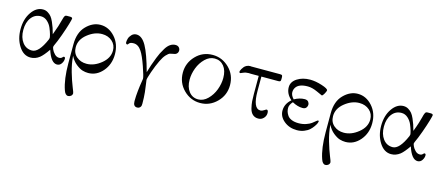

<svg xmlns="http://www.w3.org/2000/svg" viewBox="-50 -969 3994 1745"><g transform="rotate(15 1946.5 -96.5)"><path d="M41 -215Q41 -311 86 -376Q131 -441 193 -441Q218 -441 238.5 -428.5Q259 -416 272.5 -399.5Q286 -383 299 -353.5Q312 -324 319 -303Q326 -282 336 -246Q353 -290 365.5 -329.5Q378 -369 382 -387.5Q386 -406 391.5 -420Q397 -434 402.5 -437.5Q408 -441 419 -441H447Q469 -441 469 -428Q469 -421 455.5 -374.5Q442 -328 418 -261Q394 -194 373 -150Q369 -138 369 -136Q369 -130 376.5 -112Q384 -94 403 -74Q422 -54 446 -54Q464 -54 473.5 -64.5Q483 -75 487 -75Q500 -75 500 -59Q500 -35 484.5 -12.5Q469 10 443 10Q387 10 350 -104Q308 -43 278 -19Q239 11 194 11Q128 11 84.5 -56.5Q41 -124 41 -215ZM67 -215Q67 -144 101 -99Q135 -54 191 -54Q255 -54 314 -191Q318 -203 318 -206Q318 -215 311.5 -239Q305 -263 291.5 -295.5Q278 -328 251.5 -352Q225 -376 191 -376Q135 -376 101 -331.5Q67 -287 67 -215Z M541 -28V-207Q541 -318 601.5 -379.5Q662 -441 735 -441Q813 -441 871 -376.5Q929 -312 929 -215Q929 -121 872.5 -55Q816 11 736 11Q710 11 683 3Q656 -5 621.5 -32.5Q587 -60 565 -105Q570 -31 592.5 45.5Q615 122 634.5 169.5Q654 217 654 224Q654 240 642 250Q630 260 615 260Q588 260 574 217Q541 122 541 -28ZM568 -187Q568 -131 606.5 -98.5Q645 -66 700 -66Q771 -66 837 -119.5Q903 -173 903 -244Q903 -297 865 -330.5Q827 -364 770 -364Q700 -364 634 -311.5Q568 -259 568 -187Z M999 -348Q999 -364 1004.5 -383.5Q1010 -403 1028 -422Q1046 -441 1073 -441Q1125 -441 1165.5 -368.5Q1206 -296 1250 -134Q1270 -205 1300 -281Q1312 -311 1321 -329.5Q1330 -348 1348.5 -378.5Q1367 -409 1390 -425Q1413 -441 1440 -441Q1461 -441 1472.5 -428.5Q1484 -416 1484 -400Q1484 -376 1464 -364Q1457 -360 1440.5 -357.5Q1424 -355 1410.5 -351Q1397 -347 1376 -324.5Q1355 -302 1335 -260Q1310 -208 1288 -144.5Q1266 -81 1266 -66Q1266 -59 1271 -31Q1276 -3 1281 46Q1286 95 1286 151Q1286 163 1285 169Q1283 182 1273 190.5Q1263 199 1249 199Q1211 199 1211 150V145Q1211 102 1216.5 51Q1222 0 1228 -34L1233 -67Q1233 -88 1201.5 -178.5Q1170 -269 1144 -308Q1112 -357 1068 -357Q1048 -357 1038.5 -352.5Q1029 -348 1024.5 -341Q1020 -334 1018 -333Q1012 -329 1005.5 -333.5Q999 -338 999 -348Z M1568 -216Q1568 -307 1632 -374Q1696 -441 1790 -441Q1880 -441 1946 -376Q2012 -311 2012 -215Q2012 -121 1946 -55Q1880 11 1790 11Q1700 11 1634 -54.5Q1568 -120 1568 -216ZM1644 -170Q1644 -101 1677 -58.5Q1710 -16 1764 -16Q1813 -16 1853.5 -56Q1894 -96 1915 -152Q1936 -208 1936 -263Q1936 -333 1903 -373.5Q1870 -414 1816 -414Q1767 -414 1726.5 -374.5Q1686 -335 1665 -279.5Q1644 -224 1644 -170Z M2063 -358Q2063 -359 2065 -366Q2067 -373 2073.5 -384Q2080 -395 2088.5 -405.5Q2097 -416 2112 -423.5Q2127 -431 2145 -431Q2147 -431 2150 -430.5Q2153 -430 2154 -430H2426Q2439 -430 2444 -426Q2449 -422 2449 -407V-387Q2449 -373 2443.5 -369Q2438 -365 2426 -365H2267V-230Q2267 -65 2337 -65Q2353 -65 2370 -76.5Q2387 -88 2391 -88Q2407 -88 2407 -59Q2407 -31 2387 -10Q2367 11 2337 11Q2305 11 2284 -8Q2263 -27 2254.5 -63Q2246 -99 2244 -126.5Q2242 -154 2242 -195V-365H2166Q2163 -365 2157.5 -365.5Q2152 -366 2149 -366Q2121 -366 2098 -356Q2075 -346 2074 -346Q2063 -346 2063 -358Z M2532 -117Q2532 -180 2586 -227V-228Q2532 -275 2532 -337Q2532 -388 2582.5 -420.5Q2633 -453 2704 -453Q2755 -453 2815.5 -433.5Q2876 -414 2876 -398Q2876 -390 2863 -366Q2850 -342 2841 -342Q2840 -342 2790 -365Q2740 -388 2699 -388Q2617 -388 2589 -347Q2575 -327 2575 -301Q2575 -272 2604 -241Q2654 -269 2701 -269Q2725 -269 2735.5 -256Q2746 -243 2746 -228Q2746 -213 2735.5 -199.5Q2725 -186 2701 -186Q2655 -186 2604 -214Q2575 -183 2575 -153Q2575 -135 2580 -118.5Q2585 -102 2597.5 -83.5Q2610 -65 2637 -54Q2664 -43 2702 -43Q2740 -43 2772 -54Q2804 -65 2821 -78Q2838 -91 2851 -102Q2864 -113 2868 -113Q2876 -113 2876 -105Q2876 -101 2871 -88.5Q2866 -76 2852.5 -56.5Q2839 -37 2820.5 -20Q2802 -3 2771 9.5Q2740 22 2703 22Q2632 22 2582 -19Q2532 -60 2532 -117Z M2962 -28V-207Q2962 -318 3022.5 -379.5Q3083 -441 3156 -441Q3234 -441 3292 -376.5Q3350 -312 3350 -215Q3350 -121 3293.5 -55Q3237 11 3157 11Q3131 11 3104 3Q3077 -5 3042.5 -32.5Q3008 -60 2986 -105Q2991 -31 3013.5 45.5Q3036 122 3055.5 169.5Q3075 217 3075 224Q3075 240 3063 250Q3051 260 3036 260Q3009 260 2995 217Q2962 122 2962 -28ZM2989 -187Q2989 -131 3027.5 -98.5Q3066 -66 3121 -66Q3192 -66 3258 -119.5Q3324 -173 3324 -244Q3324 -297 3286 -330.5Q3248 -364 3191 -364Q3121 -364 3055 -311.5Q2989 -259 2989 -187Z M3434 -215Q3434 -311 3479 -376Q3524 -441 3586 -441Q3611 -441 3631.5 -428.5Q3652 -416 3665.5 -399.5Q3679 -383 3692 -353.5Q3705 -324 3712 -303Q3719 -282 3729 -246Q3746 -290 3758.5 -329.5Q3771 -369 3775 -387.5Q3779 -406 3784.5 -420Q3790 -434 3795.5 -437.5Q3801 -441 3812 -441H3840Q3862 -441 3862 -428Q3862 -421 3848.5 -374.5Q3835 -328 3811 -261Q3787 -194 3766 -150Q3762 -138 3762 -136Q3762 -130 3769.5 -112Q3777 -94 3796 -74Q3815 -54 3839 -54Q3857 -54 3866.5 -64.5Q3876 -75 3880 -75Q3893 -75 3893 -59Q3893 -35 3877.5 -12.5Q3862 10 3836 10Q3780 10 3743 -104Q3701 -43 3671 -19Q3632 11 3587 11Q3521 11 3477.5 -56.5Q3434 -124 3434 -215ZM3460 -215Q3460 -144 3494 -99Q3528 -54 3584 -54Q3648 -54 3707 -191Q3711 -203 3711 -206Q3711 -215 3704.5 -239Q3698 -263 3684.5 -295.5Q3671 -328 3644.5 -352Q3618 -376 3584 -376Q3528 -376 3494 -331.5Q3460 -287 3460 -215Z"/></g></svg>

Font: CMU Serif
Style: Roman
Weight: 500
Version: Version 0.7.0